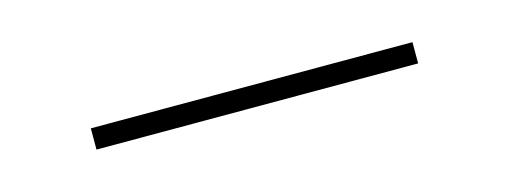

<svg xmlns="http://www.w3.org/2000/svg" viewBox="-19 -858 509 192"><g transform="rotate(-15 235.0 -762.0)"><path d="M69 -773H402V-751H69Z"/></g></svg>

Font: Taviraj Thin
Style: Regular
Weight: 250
Designer: Katatrad Team
Foundry: CadsonDemak
Version: Version 1.001